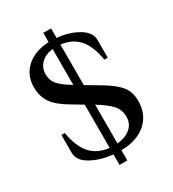

<svg xmlns="http://www.w3.org/2000/svg" viewBox="-195 -841 923 1026"><g transform="rotate(-30 266.0 -327.5)"><path d="M236 15Q158 7 102.5 -24.5Q47 -56 47 -104V-214H68Q83 -124 124 -78.5Q165 -33 236 -25V-292L166 -334Q101 -372 74 -412Q47 -452 47 -508Q47 -582 98.5 -628Q150 -674 236 -678V-735H284V-676Q357 -670 412.5 -637.5Q468 -605 468 -558V-448H447Q432 -538 392.5 -582.5Q353 -627 284 -635V-385L368 -335Q436 -295 465 -258.5Q494 -222 494 -168Q494 -84 438.5 -34.5Q383 15 284 17V80H236ZM236 -635Q193 -631 164.5 -604.5Q136 -578 136 -537Q136 -498 159 -472Q182 -446 236 -414ZM397 -125Q397 -167 371.5 -196.5Q346 -226 284 -264V-25Q333 -29 365 -55Q397 -81 397 -125Z"/></g></svg>

Font: El Messiri Medium
Style: Regular
Weight: 500
Designer: Mohamed Gaber
Foundry: Kief Type Foundry
Version: Version 2.007